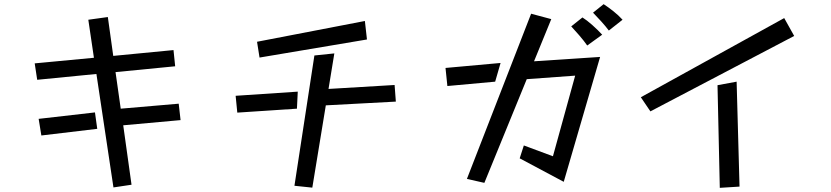

<svg xmlns="http://www.w3.org/2000/svg" viewBox="-20 -845 4000 924"><path d="M444 -489 159 -461 147 -540 432 -567 405 -750 499 -763 525 -576 815 -604 823 -526 536 -498 561 -322 840 -346 849 -267 573 -242 613 44 526 57ZM166 -273 437 -304 448 -225 179 -193Z M1217 -644 1736 -744 1746 -655 1229 -568ZM1493 -578 1589 -588 1561 -417 1879 -436 1885 -356 1548 -338 1483 58 1397 49ZM1114 -384 1413 -404 1409 -322 1122 -303Z M2910 -698Q2896 -717 2872.5 -743Q2849 -769 2834 -784L2885 -825Q2908 -810 2932.5 -790.5Q2957 -771 2976 -750ZM2501 -145 2641 -93 2748 -481 2515 -464 2311 35 2227 16 2536 -779 2633 -753 2550 -550 2868 -571 2693 30 2481 -83ZM2806 -626Q2790 -649 2767.5 -675Q2745 -701 2729 -718L2783 -761Q2804 -748 2831 -724Q2858 -700 2878 -678ZM2124 -518 2389 -542 2363 -452 2133 -431Z M3064 -377 3754 -758 3802 -672 3110 -309ZM3433 -435 3525 -452 3539 53 3444 59Z"/></svg>

Font: Stick
Style: Regular
Weight: 400
Designer: Fontworks Inc.
Foundry: Fontworks Inc.
Version: Version 1.100